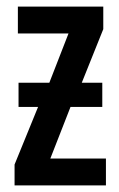

<svg xmlns="http://www.w3.org/2000/svg" viewBox="-20 -560 360 580"><path d="M292 -540V-472L227 -310H289V-237H193L132 -81H300V0H24V-63L95 -237H36V-310H129L187 -459H34V-540Z"/></svg>

Font: Noto Sans ExtraCondensed Medium
Style: Regular
Weight: 500
Width: 2
Designer: Monotype Design Team
Foundry: Monotype Imaging Inc.
Version: Version 2.013; ttfautohint (v1.8.4.7-5d5b)